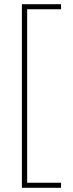

<svg xmlns="http://www.w3.org/2000/svg" viewBox="-20 -734 346 912"><path d="M270 158H84V-714H270V-690H109V134H270Z"/></svg>

Font: Noto Sans Hebrew ExtraCondensed Thin
Style: Regular
Weight: 100
Width: 2
Designer: Monotype Design Team
Foundry: Monotype Imaging Inc.
Version: Version 2.004; ttfautohint (v1.8.4.7-5d5b)